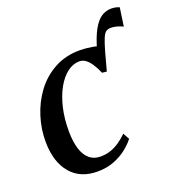

<svg xmlns="http://www.w3.org/2000/svg" viewBox="-126 -778 812 888"><g transform="rotate(-20 280.0 -333.5)"><path d="M401.5 -410 392 -515.5Q409 -576 428.2 -611.2Q447.5 -646.5 470 -661.8Q492.5 -677 519 -677Q531 -677 540.8 -675Q550.5 -673 559.5 -669L546.5 -578.5Q530.5 -586.5 515.5 -590.2Q500.5 -594 488 -594Q474 -594 464.5 -587.8Q455 -581.5 446.2 -561Q437.5 -540.5 425 -497ZM204 10Q119.5 10 72.2 -46.2Q25 -102.5 24.5 -201.5Q24 -262.5 43 -323.5Q62 -384.5 99.2 -434.8Q136.5 -485 191.5 -515.2Q246.5 -545.5 318 -545.5Q345 -545.5 377.5 -540Q410 -534.5 432.5 -524L401.5 -410L379 -412.5Q367 -440.5 354.2 -459.5Q341.5 -478.5 327.8 -488.2Q314 -498 298 -498Q266.5 -498 238.2 -476.5Q210 -455 188.2 -416.2Q166.5 -377.5 154 -324.5Q141.5 -271.5 142 -208Q142.5 -157.5 153.8 -122.2Q165 -87 186.8 -68.8Q208.5 -50.5 240.5 -50.5Q269 -50.5 292.5 -59Q316 -67.5 336.2 -81.8Q356.5 -96 375 -114L392 -82.5Q377 -62.5 350.5 -41Q324 -19.5 287.2 -4.8Q250.5 10 204 10Z"/></g></svg>

Font: Merriweather 72pt Medium
Style: Italic
Weight: 500
Italic angle: -7.8°
Version: Version 2.101